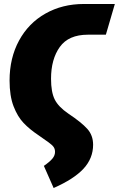

<svg xmlns="http://www.w3.org/2000/svg" viewBox="-20 -716 596 963"><path d="M200 116Q229 96 242.5 80Q256 64 256 46Q256 32 249.5 22Q243 12 223 -2.5Q203 -17 174 -37Q129 -67 98.5 -99Q68 -131 48 -183Q28 -235 28 -312Q28 -425 75.5 -512.5Q123 -600 208 -648Q293 -696 400 -696H556L511 -542H421Q324 -542 280 -480.5Q236 -419 236 -321Q236 -254 254.5 -217Q273 -180 323 -146Q389 -102 418 -69.5Q447 -37 447 10Q447 78 399 130Q351 182 249 227Z"/></svg>

Font: Fira Sans Extra Condensed Black
Style: Italic
Weight: 900
Width: 3
Italic angle: -8°
Designer: Carrois Corporate & Edenspiekermann AG
Foundry: Carrois Corporate GbR & Edenspiekermann AG
Version: Version 4.203